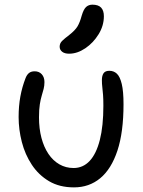

<svg xmlns="http://www.w3.org/2000/svg" viewBox="-20 -801 618 831"><path d="M300.2 10Q237.6 10 192.4 -16.7Q147.2 -43.4 117.8 -87.8Q88.4 -132.2 74.5 -186.3Q60.6 -240.4 60.6 -294.4Q60.6 -342.2 68.1 -383.2Q75.6 -424.2 90.4 -462.4Q96 -477.2 105.3 -484.8Q114.6 -492.4 130 -492.4Q149.2 -492.4 160.8 -479.6Q172.4 -466.8 172.4 -445.8Q172.4 -430 168.9 -416.4Q165.4 -402.8 160.6 -387Q155.8 -371.2 152.3 -349.1Q148.8 -327 148.8 -293Q148.8 -244.4 159.4 -204.2Q170 -164 189.7 -134.8Q209.4 -105.6 237.2 -89.7Q265 -73.8 298.4 -73.8Q339.4 -73.8 368.1 -104.5Q396.8 -135.2 412.1 -195.3Q427.4 -255.4 427.4 -343.6Q427.4 -371.6 426 -390.4Q424.6 -409.2 422.8 -423.7Q421 -438.2 421 -454.2Q421 -473.6 428.3 -484.1Q435.6 -494.6 453.2 -494.6Q472.6 -494.6 486 -481.9Q499.4 -469.2 507 -437.5Q514.6 -405.8 514.6 -349.8Q514.6 -228.6 488.2 -149Q461.8 -69.4 413.9 -29.7Q366 10 300.2 10ZM279.2 -568.6Q259.6 -568.6 248.9 -577.1Q238.2 -585.6 238.2 -599Q238.2 -613.6 248.9 -624Q259.6 -634.4 279.4 -649.4Q305.2 -669.6 315.5 -686.9Q325.8 -704.2 333.4 -732.6Q341.8 -761.2 352.9 -771Q364 -780.8 379.8 -780.8Q405.6 -780.8 417.6 -768.1Q429.6 -755.4 429.6 -730.6Q429.6 -689.8 406.6 -652.5Q383.6 -615.2 349 -591.9Q314.4 -568.6 279.2 -568.6Z"/></svg>

Font: Shantell Sans Light
Style: Regular
Weight: 300
Designer: Stephen Nixon, Anya Danilova, Shantell Martin
Foundry: Arrow Type
Version: Version 1.011;[c5ecc13dd]